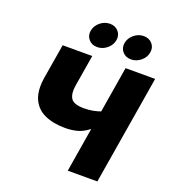

<svg xmlns="http://www.w3.org/2000/svg" viewBox="-167 -1080 1075 1203"><g transform="rotate(20 371.0 -478.0)"><path d="M315.4 -245.6Q236.8 -245.6 180.2 -271.2Q123.5 -296.9 98.1 -352.8Q72.8 -408.7 87.4 -499L125.5 -727.5H322.8L288.1 -518.6Q278.8 -464.8 296.9 -433.3Q314.9 -401.9 385.7 -401.9Q417 -401.9 444.6 -407.2Q472.2 -412.6 494.1 -420.4L544.9 -727.5H742.2L621.6 0H424.3L473.1 -295.9Q435.5 -266.1 398.2 -255.9Q360.8 -245.6 315.4 -245.6ZM331.5 -790.5Q295.9 -790.5 274.9 -814.7Q253.9 -838.9 259.3 -873Q265.1 -907.2 294.2 -931.4Q323.2 -955.6 358.9 -955.6Q394.5 -955.6 415.8 -931.4Q437 -907.2 431.2 -873Q425.8 -838.9 396.5 -814.7Q367.2 -790.5 331.5 -790.5ZM557.1 -790.5Q521.5 -790.5 500.5 -814.7Q479.5 -838.9 484.9 -873Q490.7 -907.2 519.8 -931.4Q548.8 -955.6 584.5 -955.6Q620.1 -955.6 641.4 -931.4Q662.6 -907.2 656.7 -873Q651.4 -838.9 622.1 -814.7Q592.8 -790.5 557.1 -790.5Z"/></g></svg>

Font: Inter Black
Style: Italic
Weight: 900
Italic angle: -9.39999°
Designer: Rasmus Andersson
Foundry: rsms
Version: Version 4.000;git-a52131595